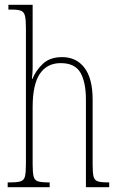

<svg xmlns="http://www.w3.org/2000/svg" viewBox="-20 -780 497 800"><path d="M12 0V-20H21Q52 -20 66 -24.5Q80 -29 84 -45Q88 -61 88 -96V-664Q88 -698 84 -714Q80 -730 68 -735Q56 -740 31 -740H15V-760H116V-495Q116 -478 113 -451H115Q129 -486 158.5 -514Q188 -542 239 -542Q298 -542 332 -497.5Q366 -453 366 -364V-94Q366 -61 369.5 -45.5Q373 -30 386 -25Q399 -20 427 -20H435V0H338V-364Q338 -438 315 -477.5Q292 -517 233 -517Q176 -517 146 -472.5Q116 -428 116 -333V-96Q116 -61 120 -45Q124 -29 138 -24.5Q152 -20 182 -20H187V0Z"/></svg>

Font: Noto Serif Thai ExtraCondensed Thin
Style: Regular
Weight: 100
Width: 2
Designer: Monotype Design Team
Foundry: Monotype Imaging Inc.
Version: Version 2.001; ttfautohint (v1.8.4.7-5d5b)